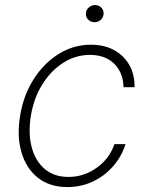

<svg xmlns="http://www.w3.org/2000/svg" viewBox="-20 -731 594 762"><path d="M247.5 11.4Q176.8 11.4 130.3 -25.6Q83.8 -62.5 65.2 -126.4Q46.5 -190.3 59.7 -271Q72.8 -352.3 113.3 -416.2Q153.8 -480.1 212.9 -516.9Q272 -553.6 340.9 -553.6Q419.4 -553.6 467.2 -506.9Q514.9 -460.2 514.2 -384.9H470.2Q469.1 -441.8 433.8 -477.5Q398.4 -513.1 337 -513.1Q280.5 -513.1 231.5 -482.1Q182.5 -451 148.4 -396.7Q114.3 -342.3 102.6 -271.7Q91.3 -202.4 105.6 -147.4Q120 -92.3 157.3 -60.5Q194.6 -28.8 251.8 -28.8Q312.1 -28.8 362.9 -64.5Q413.7 -100.1 434.3 -159.1H478.3Q462 -108.3 427.7 -69.8Q393.5 -31.2 347.1 -9.9Q300.8 11.4 247.5 11.4ZM355.1 -642.8Q339.8 -642.8 329.7 -653.4Q319.6 -664.1 321 -679Q321.7 -691.8 332.4 -701.3Q343 -710.9 356.9 -710.9Q372.2 -710.9 382.3 -700.5Q392.4 -690 391 -675.1Q390.3 -661.9 379.6 -652.3Q369 -642.8 355.1 -642.8Z"/></svg>

Font: Inter UI Extra Light
Style: Italic
Weight: 200
Italic angle: -9.39999°
Designer: Rasmus Andersson
Foundry: rsms
Version: 3.2;8d6f07862